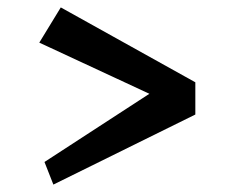

<svg xmlns="http://www.w3.org/2000/svg" viewBox="-20 -576 652 518"><path d="M124 -78 100 -139 383 -323 86 -461 144 -556 507 -354V-267Z"/></svg>

Font: Joti One
Style: Regular
Weight: 400
Designer: Eduardo Rodriguez Tunni
Foundry: Eduardo Rodriguez Tunni
Version: Version 1.002; ttfautohint (v1.8.4.7-5d5b);gftools[0.9.24]